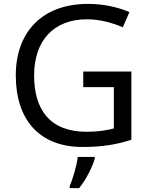

<svg xmlns="http://www.w3.org/2000/svg" viewBox="-20 -744 768 985"><path d="M407 -377V-297H564V-85C528 -76 487 -68 424 -68C232 -68 155 -186 155 -357C155 -535 255 -645 426 -645C494 -645 559 -626 610 -604L644 -682C583 -708 511 -724 431 -724C197 -724 61 -580 61 -357C61 -131 181 10 403 10C503 10 577 -2 654 -27V-377ZM466 70V61H379C374 104 353 176 338 209V221H386C422 178 457 106 466 70Z"/></svg>

Font: Noto Sans Inscriptional Parthian
Style: Regular
Weight: 400
Designer: Monotype Design Team
Foundry: Monotype Imaging Inc.
Version: Version 2.003